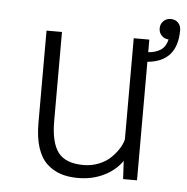

<svg xmlns="http://www.w3.org/2000/svg" viewBox="-46 -625 665 681"><g transform="rotate(5 286.0 -285.0)"><path d="M256 10Q221 10 193.8 1Q166.5 -8 144.8 -28.2Q123 -48.5 111.2 -84.8Q99.5 -121 99.5 -172.5V-501H154.5V-184.5Q154.5 -107 181.2 -72.2Q208 -37.5 271.5 -37.5Q301 -37.5 326.5 -48Q352 -58.5 368.8 -75Q385.5 -91.5 396 -108.5Q406.5 -125.5 410 -141V-501H465.5V-456Q493.5 -458.5 510.5 -470.2Q527.5 -482 533.5 -507.5Q518.5 -508 508.5 -518.5Q498.5 -529 498.5 -544Q498.5 -559.5 509 -570Q519.5 -580.5 535 -580.5Q551.5 -580.5 561.5 -570Q571.5 -559.5 571.5 -544Q571.5 -431.5 465.5 -422V0H416L412.5 -64.5Q388 -29.5 347 -9.8Q306 10 256 10Z"/></g></svg>

Font: League Mono Narrow UltraLight
Style: Regular
Weight: 200
Width: 3
Designer: Tyler Finck
Foundry: The League of Moveable Type / Tyler Finck
Version: Version 2.210